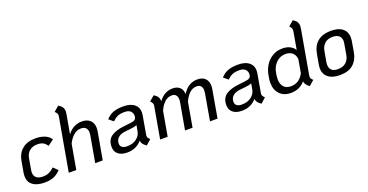

<svg xmlns="http://www.w3.org/2000/svg" viewBox="-33 -1415 4037 2109"><g transform="rotate(-20 1985.5 -361.0)"><path d="M40 -131Q40 -149 43 -167L67 -303Q83 -388 141 -434.5Q199 -481 293 -481Q358 -481 404 -461Q450 -441 472 -404L403 -354Q381 -386 356 -399Q331 -412 290 -412Q236 -412 200 -383Q164 -354 155 -303L131 -167Q129 -158 129 -142Q129 -101 155 -79.5Q181 -58 232 -58Q272 -58 303 -72Q334 -86 363 -116L415 -66Q378 -26 333.5 -7.5Q289 11 229 11Q138 11 89 -26Q40 -63 40 -131Z M967 -358Q967 -341 964 -321L907 0H819L874 -310Q876 -320 876 -337Q876 -373 857 -392.5Q838 -412 802 -412Q751 -412 712.5 -377Q674 -342 649 -290L598 0H510L619 -616Q621 -626 621 -631Q621 -645 614.5 -656Q608 -667 593 -681L653 -733Q683 -715 696.5 -695Q710 -675 710 -647Q710 -633 707 -616L667 -392Q734 -481 836 -481Q897 -481 932 -448.5Q967 -416 967 -358Z M1452 -105Q1450 -93 1450 -88Q1450 -75 1456.5 -65Q1463 -55 1477 -41L1418 11Q1392 -6 1378.5 -24Q1365 -42 1362 -65Q1334 -30 1291 -9.5Q1248 11 1192 11Q1124 11 1086.5 -20Q1049 -51 1049 -106Q1049 -187 1103.5 -225Q1158 -263 1256 -273L1326 -281Q1370 -286 1385.5 -297Q1401 -308 1404 -336V-334Q1406 -374 1382.5 -396Q1359 -418 1314 -418Q1262 -418 1232 -405Q1202 -392 1170 -361L1118 -404Q1153 -444 1200 -462.5Q1247 -481 1320 -481Q1402 -481 1447 -446Q1492 -411 1492 -350Q1492 -334 1489 -317ZM1376 -171 1388 -238Q1366 -227 1313 -221L1253 -215Q1197 -210 1166 -183.5Q1135 -157 1135 -113Q1135 -84 1155.5 -69Q1176 -54 1215 -54Q1280 -54 1323.5 -87Q1367 -120 1376 -171Z M2309 -361Q2309 -340 2305 -321L2249 0H2161L2215 -310Q2218 -327 2218 -341Q2218 -375 2201.5 -393.5Q2185 -412 2154 -412Q2104 -412 2067 -375.5Q2030 -339 2007 -285L1957 0H1869L1924 -310Q1927 -327 1927 -339Q1927 -374 1910.5 -393Q1894 -412 1863 -412Q1812 -412 1775 -375Q1738 -338 1716 -285L1666 0H1578L1642 -365Q1644 -377 1644 -381Q1644 -394 1637.5 -405.5Q1631 -417 1617 -430L1677 -481Q1708 -463 1721.5 -441Q1735 -419 1733 -390Q1799 -481 1897 -481Q1950 -481 1980 -453Q2010 -425 2012 -374Q2078 -481 2187 -481Q2244 -481 2276.5 -449.5Q2309 -418 2309 -361Z M2793 -105Q2791 -93 2791 -88Q2791 -75 2797.5 -65Q2804 -55 2818 -41L2759 11Q2733 -6 2719.5 -24Q2706 -42 2703 -65Q2675 -30 2632 -9.5Q2589 11 2533 11Q2465 11 2427.5 -20Q2390 -51 2390 -106Q2390 -187 2444.5 -225Q2499 -263 2597 -273L2667 -281Q2711 -286 2726.5 -297Q2742 -308 2745 -336V-334Q2747 -374 2723.5 -396Q2700 -418 2655 -418Q2603 -418 2573 -405Q2543 -392 2511 -361L2459 -404Q2494 -444 2541 -462.5Q2588 -481 2661 -481Q2743 -481 2788 -446Q2833 -411 2833 -350Q2833 -334 2830 -317ZM2717 -171 2729 -238Q2707 -227 2654 -221L2594 -215Q2538 -210 2507 -183.5Q2476 -157 2476 -113Q2476 -84 2496.5 -69Q2517 -54 2556 -54Q2621 -54 2664.5 -87Q2708 -120 2717 -171Z M3358 -105Q3356 -93 3356 -88Q3356 -75 3362 -64.5Q3368 -54 3383 -41L3324 11Q3277 -20 3271 -63Q3207 11 3105 11Q3022 11 2975 -39Q2928 -89 2928 -171Q2928 -198 2932 -219L2937 -251Q2947 -315 2979.5 -367.5Q3012 -420 3063.5 -450.5Q3115 -481 3180 -481Q3232 -481 3268.5 -462Q3305 -443 3324 -411L3360 -616Q3361 -621 3361 -630Q3361 -645 3355 -656.5Q3349 -668 3335 -681L3395 -733Q3424 -716 3437.5 -695.5Q3451 -675 3451 -647Q3451 -633 3448 -616ZM3307 -314Q3300 -363 3270 -387.5Q3240 -412 3192 -412Q3128 -412 3082 -367Q3036 -322 3025 -251L3020 -219Q3017 -200 3017 -181Q3017 -124 3046 -91Q3075 -58 3129 -58Q3230 -58 3280 -157Z M3493 -135Q3493 -153 3496 -171L3519 -299Q3534 -385 3591 -433Q3648 -481 3748 -481Q3837 -481 3883.5 -442Q3930 -403 3930 -336Q3930 -319 3927 -299L3905 -171Q3890 -86 3834 -37.5Q3778 11 3679 11Q3589 11 3541 -28.5Q3493 -68 3493 -135ZM3817 -171 3839 -299Q3842 -314 3842 -327Q3842 -366 3817.5 -389Q3793 -412 3742 -412Q3684 -412 3650 -381Q3616 -350 3607 -299L3584 -171Q3582 -162 3582 -144Q3582 -104 3606 -81Q3630 -58 3680 -58Q3738 -58 3773 -89Q3808 -120 3817 -171Z"/></g></svg>

Font: KoHo Medium
Style: Italic
Weight: 500
Italic angle: -10°
Designer: Cadson Demak & Katatrad Team
Foundry: Cadson Demak Co.,Ltd.
Version: Version 1.000